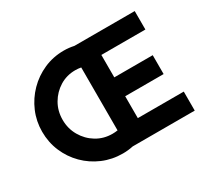

<svg xmlns="http://www.w3.org/2000/svg" viewBox="-147 -976 1315 1216"><g transform="rotate(-30 510.5 -368.0)"><path d="M508 -736H949V-601H627V-437H908V-299H627V-139H963V0H509Q473 8 434 8Q356 8 288 -21Q220 -50 168.5 -101.5Q117 -153 88 -221Q59 -289 59 -367Q59 -443 88 -511Q117 -579 168.5 -631.5Q220 -684 288 -714Q356 -744 434 -744Q453 -744 471.5 -742Q490 -740 508 -736ZM477 -136V-596Q456 -600 435 -600Q372 -600 321 -568.5Q270 -537 239.5 -484.5Q209 -432 209 -367Q209 -303 240 -249.5Q271 -196 323 -164.5Q375 -133 439 -133Q458 -133 477 -136Z"/></g></svg>

Font: Reem Kufi
Style: Bold
Weight: 700
Designer: Khaled Hosny
Version: Version 1.001